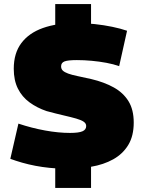

<svg xmlns="http://www.w3.org/2000/svg" viewBox="-20 -824 712 949"><path d="M294 10Q259 9 224 5.5Q189 2 155 -4.5Q121 -11 89.5 -20Q58 -29 31 -39L71 -213Q104 -202 137 -193.5Q170 -185 203 -179Q236 -173 267 -170Q298 -167 326 -167Q369 -167 387.5 -175Q406 -183 406 -201Q406 -214 393.5 -222.5Q381 -231 356.5 -238Q332 -245 295 -253.5Q258 -262 210 -275Q163 -291 126 -318Q89 -345 68.5 -386Q48 -427 48 -484Q48 -561 85.5 -611Q123 -661 192 -685.5Q261 -710 354 -710Q402 -710 448 -705Q494 -700 535 -691.5Q576 -683 608 -672L569 -497Q541 -507 506 -513.5Q471 -520 433.5 -523.5Q396 -527 360 -527Q316 -527 299 -520.5Q282 -514 282 -496Q282 -483 290.5 -475Q299 -467 316.5 -460.5Q334 -454 363 -448Q392 -442 432 -433Q495 -418 542 -392Q589 -366 615 -324Q641 -282 641 -218Q641 -152 614 -107.5Q587 -63 539.5 -36.5Q492 -10 429 0.5Q366 11 294 10ZM253 105V-10L430 -19V105ZM253 -680V-804H430V-690Z"/></svg>

Font: Georama ExtraCondensed Thin Black
Style: Regular
Weight: 900
Version: Version 1.001